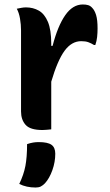

<svg xmlns="http://www.w3.org/2000/svg" viewBox="-20 -577 490 858"><path d="M209 1Q197 2 188.5 3Q180 4 170 4Q115 4 94.5 -19Q74 -42 74 -79V-441Q74 -467 69.5 -493.5Q65 -520 55 -538Q65 -540 75.5 -542Q86 -544 96 -544Q128 -544 153.5 -529.5Q179 -515 194 -479.5Q209 -444 209 -382V-372H215Q238 -461 271.5 -509Q305 -557 350 -557Q364 -557 374 -554Q384 -551 392 -542Q403 -531 409.5 -509.5Q416 -488 416 -450Q416 -430 414 -411.5Q412 -393 406 -376H400Q387 -384 374.5 -388.5Q362 -393 343 -393Q300 -393 268.5 -350Q237 -307 209 -212ZM101 67Q116 62 128 60Q140 58 153 58Q193 58 210 70Q227 82 227 110Q227 147 214 183.5Q201 220 181 242Q171 252 162 256.5Q153 261 139 261Q98 261 66 245Q86 204 93.5 164.5Q101 125 101 67Z"/></svg>

Font: Recursive Sn Csl St
Style: Bold
Weight: 700
Version: Version 1.079;hotconv 1.0.112;makeotfexe 2.5.65598; ttfautoh